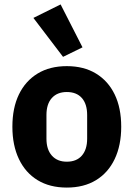

<svg xmlns="http://www.w3.org/2000/svg" viewBox="-20 -836 604 868"><path d="M282 12Q205 12 150 -21.5Q95 -55 65.5 -117Q36 -179 36 -263Q36 -348 65.5 -409Q95 -470 150 -503.5Q205 -537 282 -537Q359 -537 414 -503.5Q469 -470 498.5 -409Q528 -348 528 -263Q528 -179 498.5 -117Q469 -55 414 -21.5Q359 12 282 12ZM282 -105Q326 -105 350 -132.5Q374 -160 374 -209V-316Q374 -366 350 -393Q326 -420 282 -420Q239 -420 214.5 -393Q190 -366 190 -316V-209Q190 -160 214.5 -132.5Q239 -105 282 -105ZM265 -579 131 -755 254 -816 353 -622Z"/></svg>

Font: IBM Plex Sans
Style: Bold
Weight: 700
Designer: Mike Abbink, Paul van der Laan, Pieter van Rosmalen
Foundry: Bold Monday
Version: Version 3.201